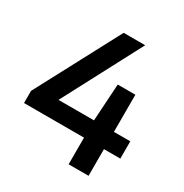

<svg xmlns="http://www.w3.org/2000/svg" viewBox="-171 -873 962 1005"><g transform="rotate(30 310.0 -370.0)"><path d="M20.5 -161V-234.5L288.5 -740H418.5L152 -234L136.5 -265.5H602.5V-161ZM383 0V-265.5L397 -490H503.5V0Z"/></g></svg>

Font: Encode Sans SC Condensed Thin SemiBold
Style: Regular
Weight: 600
Version: Version 3.002